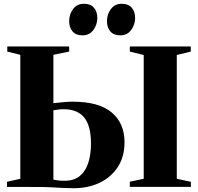

<svg xmlns="http://www.w3.org/2000/svg" viewBox="-20 -989 1048 1016"><path d="M370.5 7Q344 7 314 5.5Q284 4 252 2.2Q220 0.5 186 0.5L17 0V-27L87.5 -43V-699L18.5 -716V-743H346V-716L262.5 -699V-443Q285 -445.5 313.2 -448.2Q341.5 -451 363.5 -451Q503.5 -451 571.2 -393.8Q639 -336.5 639 -236.5Q639 -159.5 603.2 -105Q567.5 -50.5 506.8 -21.8Q446 7 370.5 7ZM321.5 -32.5Q372.5 -32.5 403 -58.2Q433.5 -84 447.5 -128.5Q461.5 -173 461.5 -228.5Q461.5 -322.5 425.8 -366.8Q390 -411 317 -411Q302.5 -411 288.2 -409.2Q274 -407.5 262.5 -405.5V-38.5Q274 -36 288.2 -34.2Q302.5 -32.5 321.5 -32.5ZM740.5 -43V-698L667 -716V-743H989.5V-716L915.5 -698V-43L990 -27V0H667V-27.5ZM416 -802Q382 -802 364 -822.5Q346 -843 346 -877Q346 -914 367 -941.5Q388 -969 424 -969H425Q459 -969 477 -948.2Q495 -927.5 495 -894Q495 -859 474.2 -830.5Q453.5 -802 417 -802ZM616 -802Q582 -802 564 -822.5Q546 -843 546 -877Q546 -914 567 -941.5Q588 -969 624 -969H625Q659 -969 677 -948.2Q695 -927.5 695 -894Q695 -859 674.2 -830.5Q653.5 -802 617 -802Z"/></svg>

Font: Merriweather 120pt ExtraBold
Style: Regular
Weight: 800
Version: Version 2.100